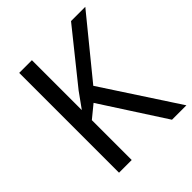

<svg xmlns="http://www.w3.org/2000/svg" viewBox="-196 -842 971 971"><g transform="rotate(-45 289.5 -357.0)"><path d="M579.1 0H476.1L255.9 -340.8L188 -285.2V0H97.2V-713.9H188V-356.9L247.1 -439L467.8 -713.9H569.8L315.9 -402.8Z"/></g></svg>

Font: Genotype
Style: Regular
Weight: 400
Foundry: Ascender Corporation
Version: Version 1.00